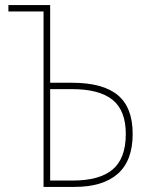

<svg xmlns="http://www.w3.org/2000/svg" viewBox="-20 -734 570 754"><path d="M151 0V-689H13V-714H177V-409H263Q384 -409 442.5 -360.5Q501 -312 501 -208Q501 -103 442.5 -51.5Q384 0 273 0ZM177 -25H266Q371 -25 422.5 -68.5Q474 -112 474 -208Q474 -300 422 -342Q370 -384 263 -384H177Z"/></svg>

Font: Noto Sans Mono Condensed Thin
Style: Regular
Weight: 100
Width: 3
Designer: Monotype Design Team
Foundry: Monotype Imaging Inc.
Version: Version 2.014; ttfautohint (v1.8.4.7-5d5b)